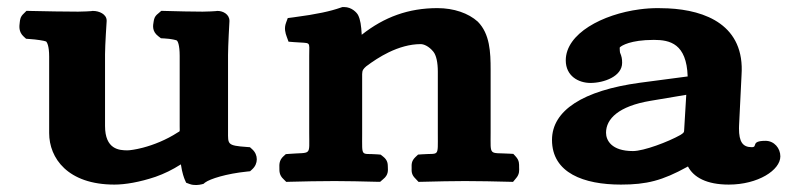

<svg xmlns="http://www.w3.org/2000/svg" viewBox="-20 -513 2260 544"><path d="M420.8 -12.1C445.6 -20.9 468.1 -31.8 492.5 -47.3C496.1 -22.2 502 -7.7 503.3 -4.6L507.4 4.7L517.3 8.4C530.2 13.2 544.4 10.9 551.1 9.3L556.6 7.9L560.9 4.3C575.4 -6.4 621.1 -20.8 679.9 -26.9L688.6 -27.8L694.7 -33.4C711.9 -49 711.9 -74.5 694.7 -90L688.2 -95.9L679 -96.6C623.6 -100.5 626.1 -104.3 626.1 -140.1V-356.9C626.1 -382.5 629.9 -449.8 630.1 -453L630.1 -453.3V-453.9C630.1 -472.9 611.2 -482 597.1 -482H594.6L592.4 -481.6C590.1 -481.2 566.9 -480 554.1 -480C522.6 -480 484.7 -481 447.7 -482L437 -482.3L428.2 -474.7C417.1 -466.2 416.4 -458 415.3 -451.9C413.5 -441.3 410 -424.6 428.2 -410.6L436 -404.6L445.6 -404.1C465.7 -403.1 479.8 -399.2 481.2 -398.2C483.3 -396.4 489.1 -386.7 489.1 -354.5V-154.3C489.1 -138.1 490.8 -142.5 483.3 -137.6C451 -116.6 414.8 -102.4 385 -94.6C364.4 -89.2 347.5 -87 341.2 -87C317.8 -87 277.6 -89.5 277.6 -156.2V-359.5C277.6 -385 282.2 -453.3 282.2 -453.3L282.2 -453.9V-454.5C282.2 -473.1 260.5 -482 244.1 -482H241.2L238.5 -481.5C236.7 -481.3 216.5 -480 201.3 -480C164.9 -480 108.3 -481 65.7 -482L55 -482.3L47.4 -474.7C37.2 -465.5 36.8 -456.5 36 -449.9C34.8 -439.4 32 -423 47.4 -409.1L53.9 -403.2L63 -402.5C83.9 -401.2 105.9 -397.6 110.5 -395.5C113.2 -393.3 119.3 -383.2 119.3 -352.6V-135.9C119.3 -65.2 171.6 10 304.2 10C334.5 10 375.4 3.2 420.8 -12.1Z M994.5 -470.4C991 -477.2 976.6 -493 955.3 -493H950L945 -491.3C916.6 -481.4 879 -472.7 810.8 -463.8L795.3 -461.8L790.4 -448.4C784.5 -432.6 788.7 -418.9 792.4 -408.9L797.5 -394.9L813.8 -393.6C862.9 -389.5 856.1 -398.4 856.1 -354.7V-136.6C856.1 -69.4 863.5 -82.1 798.9 -77L789.8 -76.3L783.4 -70.5C770.2 -58.6 771.5 -45.9 771.6 -37.2C771.7 -28.8 770.7 -16.8 783.4 -5.3L791 2.3L801.7 2C842.7 1 881.5 0 928.3 0C971.7 0 997.2 1 1044.9 2L1057 2.2L1065.6 -5.3C1081 -17.4 1079.2 -30.5 1078.9 -39.4C1078.6 -47.3 1079.4 -58.5 1065.6 -69.3L1058.4 -74.9L1048.4 -75.7C1002 -79.3 1006.1 -65 1006.1 -134.2V-303.1C1006.1 -314.3 1010 -318.2 1017.5 -325C1035.5 -338.6 1057.5 -353.2 1081 -364.6C1110.2 -378.8 1141.4 -388 1172 -388C1180.6 -388 1195.1 -382.3 1207.9 -366.5C1216.2 -356.2 1220.5 -335.7 1220.5 -310.2V-134.3C1220.5 -65.8 1224.8 -79.5 1176.1 -75.8L1164.5 -75L1157.1 -68C1144.7 -56.3 1146.3 -45.8 1146.3 -37.5C1146.3 -29.2 1144.7 -18.7 1157.1 -7L1165.8 2.3L1179.4 2C1227.1 1 1252.6 0 1297.2 0C1341.7 0 1378.4 1 1421.5 2L1433.6 2.3L1441.3 -7C1452.7 -19.4 1451 -30.8 1450.8 -39.7C1450.7 -47.8 1451.9 -58 1441.3 -69.5L1434.4 -77L1423.6 -77.6C1364.6 -81 1370.1 -69.4 1370.1 -137.5V-315.1C1370.1 -364.8 1368.2 -416.8 1333.7 -451.7C1307.1 -475.7 1266 -490 1219.4 -490C1137.7 -490 1068.7 -465 1004.9 -414.5C1003.5 -440.4 1001.1 -457.6 994.5 -470.4Z M1918.3 -142.3C1918 -138.3 1917.2 -136.5 1908 -130.7C1873.1 -111 1804 -85 1773.4 -85C1712.3 -85 1697.1 -115.7 1697.1 -137C1697.1 -176 1732.3 -212.2 1823.3 -227.4L1924.4 -244.4ZM2044.8 10C2127.6 10 2191 -30.9 2191 -70C2191 -92.9 2173.6 -114 2149 -114C2105.5 -114 2128.2 -96 2110 -96C2084.6 -96 2073.7 -110.8 2073.8 -149.4C2073.8 -151.9 2073.8 -154.5 2074 -157.1L2081 -299.8C2090.9 -441.2 1979.8 -484.2 1872.7 -489.3C1863.1 -489.8 1853.6 -490 1844.1 -490C1826.7 -490 1809.3 -488.8 1792.2 -486.5C1687.2 -472.7 1583 -417.9 1583 -342C1583 -297.4 1619.3 -278 1653 -278C1690.9 -278 1742.7 -296.3 1742.7 -335C1742.7 -346.2 1741.5 -352.7 1736.7 -364.2C1736.4 -365.8 1735.8 -370.9 1735.8 -378C1735.8 -379.6 1754.1 -395.5 1808.8 -399.2C1816.9 -399.7 1825 -400 1832.7 -400C1878.4 -400 1925.3 -389.2 1928.4 -296.4L1792.6 -278.5C1631.9 -256.6 1544 -200 1544 -116.6C1544 -22.7 1634.4 10 1739.2 10C1812.4 10 1856.7 -1.4 1927 -40.1C1927.9 -40.6 1928.3 -40.8 1929.2 -41.4C1945.2 -10.4 1982.5 10 2044.8 10Z"/></svg>

Font: Linux Libertine Mono O 
Style: Mono Bold
Weight: 400
Designer: Philipp H. Poll
Foundry: Philipp H. Poll
Version: Version 5.1.7